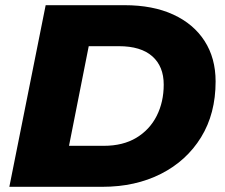

<svg xmlns="http://www.w3.org/2000/svg" viewBox="-20 -720 866 740"><path d="M16 0 156 -700H460Q569 -700 647.5 -664Q726 -628 768.5 -562Q811 -496 811 -406Q811 -282 755 -191Q699 -100 600.5 -50Q502 0 374 0ZM246 -158H380Q454 -158 505.5 -189Q557 -220 584 -273.5Q611 -327 611 -394Q611 -464 567 -503Q523 -542 438 -542H322Z"/></svg>

Font: Montserrat ExtraBold
Style: Italic
Weight: 800
Italic angle: -11.3°
Designer: Julieta Ulanovsky
Foundry: Julieta Ulanovsky
Version: Version 9.000; ttfautohint (v1.8.4.7-5d5b)